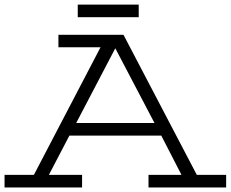

<svg xmlns="http://www.w3.org/2000/svg" viewBox="-40 -824 1014 844"><path d="M216.8 -670.9H502.9L825.2 -55.2H954.1V0H612.8V-55.2H757.8L668.9 -228H265.1L174.8 -55.2H320.8V0H-20V-55.2H108.9L401.9 -616.2H216.8ZM466.8 -611.8 294.9 -283.2H639.2ZM301.8 -748.5V-803.7H569.8V-748.5Z"/></svg>

Font: Stint Ultra Expanded
Style: Regular
Weight: 400
Width: 7
Designer: Astigmatic (AOETI)
Foundry: Astigmatic (AOETI)
Version: Version 1.000